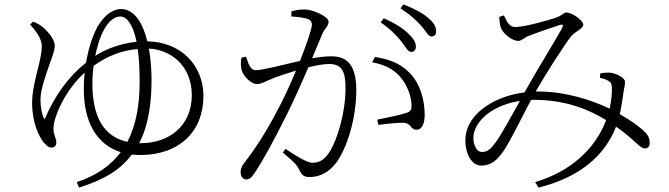

<svg xmlns="http://www.w3.org/2000/svg" viewBox="-20 -793 3040 873"><path d="M117 -682C138 -656 170 -622 170 -583C170 -515 126 -418 126 -324C126 -235 157 -174 177 -147C188 -135 200 -122 213 -122C228 -122 236 -131 236 -145C236 -165 223 -180 223 -208C223 -261 277 -384 365 -463C362 -438 361 -413 361 -387C361 -235 422 -135 529 -101C484 -41 420 5 329 35L339 60C457 23 528 -22 579 -90L616 -88C796 -88 905 -196 905 -356C905 -498 800 -603 650 -605C629 -690 590 -752 530 -752C495 -752 453 -725 421 -667C400 -627 382 -572 371 -508C291 -444 228 -358 183 -250C170 -270 164 -308 164 -340C164 -386 187 -447 208 -509C215 -529 229 -562 229 -586C229 -614 195 -652 179 -666C162 -681 146 -688 131 -695ZM406 -494C469 -539 534 -564 606 -570C612 -531 615 -482 615 -422C615 -320 600 -226 559 -148C451 -172 400 -262 400 -414C400 -440 402 -468 406 -494ZM657 -572C750 -568 852 -500 852 -360C852 -215 742 -142 621 -142H613C661 -234 669 -349 669 -430C669 -478 665 -527 657 -572ZM413 -539C422 -582 434 -621 448 -649C474 -701 504 -718 527 -718C554 -718 584 -687 601 -603C523 -595 458 -568 413 -539Z M1803 -607C1823 -582 1834 -557 1850 -557C1863 -557 1871 -566 1871 -581C1871 -601 1860 -618 1835 -642C1811 -665 1775 -688 1725 -710L1711 -691C1753 -663 1782 -632 1803 -607ZM1894 -677C1916 -653 1927 -627 1941 -627C1955 -627 1963 -635 1963 -651C1963 -672 1952 -691 1925 -713C1902 -733 1864 -754 1814 -773L1801 -755C1845 -726 1871 -703 1894 -677ZM1672 -510C1740 -497 1780 -471 1809 -432C1839 -391 1849 -348 1851 -322C1852 -297 1850 -287 1829 -280C1801 -270 1730 -256 1695 -249L1701 -225C1735 -230 1800 -237 1821 -234C1850 -230 1847 -203 1874 -203C1900 -203 1911 -234 1911 -270C1911 -347 1886 -411 1854 -449C1816 -493 1770 -521 1685 -534ZM1305 -718C1329 -717 1367 -712 1382 -706C1395 -699 1398 -691 1398 -680C1398 -662 1375 -594 1344 -516C1272 -500 1176 -474 1144 -474C1115 -474 1109 -508 1099 -535L1078 -531C1074 -513 1075 -489 1078 -476C1086 -447 1121 -411 1147 -411C1171 -411 1183 -422 1229 -440C1250 -448 1286 -460 1326 -472C1300 -410 1271 -346 1245 -298C1187 -188 1145 -123 1089 -50C1077 -34 1074 -23 1074 -9C1074 11 1088 23 1099 23C1112 23 1122 17 1136 -4C1179 -68 1227 -158 1284 -272C1319 -342 1353 -419 1382 -487C1418 -496 1452 -502 1476 -502C1534 -502 1551 -469 1551 -393C1551 -275 1512 -158 1482 -108C1455 -63 1430 -53 1400 -53C1377 -53 1331 -81 1278 -116L1266 -99C1323 -52 1331 -40 1338 -26C1351 -1 1356 12 1388 12C1439 12 1478 -14 1507 -51C1562 -124 1600 -263 1600 -383C1600 -497 1559 -537 1486 -537C1461 -537 1427 -533 1399 -528L1446 -640C1456 -664 1474 -673 1474 -695C1474 -717 1404 -750 1365 -750C1341 -750 1321 -746 1305 -741Z M2709 -459 2708 -439C2724 -436 2734 -432 2745 -426C2758 -419 2761 -413 2762 -396C2763 -374 2761 -340 2752 -299C2674 -336 2556 -377 2426 -377H2416L2421 -386C2463 -459 2546 -589 2576 -627C2597 -652 2632 -662 2632 -681C2632 -700 2581 -736 2556 -736C2540 -736 2537 -721 2503 -711C2469 -700 2365 -670 2323 -670C2294 -670 2285 -696 2271 -723L2250 -716C2251 -699 2253 -675 2259 -663C2271 -637 2310 -607 2336 -607C2352 -607 2366 -623 2382 -629C2423 -645 2489 -668 2527 -680C2539 -683 2543 -680 2535 -664C2509 -615 2421 -474 2374 -389L2365 -373C2235 -356 2123 -287 2100 -191C2085 -124 2113 -40 2168 -40C2213 -40 2241 -65 2270 -107C2299 -149 2350 -255 2395 -339H2407C2561 -339 2665 -290 2736 -247C2686 -113 2570 -11 2413 35L2429 60C2608 15 2727 -78 2781 -217C2862 -162 2889 -118 2911 -118C2926 -118 2934 -127 2934 -141C2934 -159 2931 -174 2913 -192C2889 -217 2851 -243 2798 -274C2806 -310 2812 -349 2814 -367C2817 -391 2822 -405 2822 -421C2822 -438 2787 -457 2759 -462C2743 -464 2724 -462 2709 -459ZM2344 -334C2304 -262 2258 -179 2234 -146C2213 -118 2199 -102 2171 -102C2143 -102 2124 -149 2136 -192C2155 -259 2235 -318 2344 -334Z"/></svg>

Font: Noto Serif CJK HK Light
Style: Regular
Weight: 300
Designer: Ryoko NISHIZUKA 西塚涼子 (kana & ideographs); Frank Grießhammer (Latin, Greek & Cyrillic); Wenlong ZHANG 张文龙 (bopomofo); San
Foundry: Adobe
Version: Version 2.001;hotconv 1.1.0;makeotfexe 2.6.0